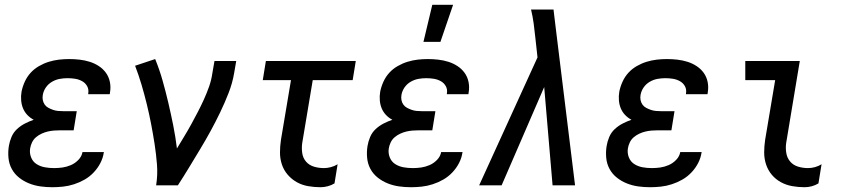

<svg xmlns="http://www.w3.org/2000/svg" viewBox="-20 -775 3540 803"><path d="M199 8Q173 8 148.5 4.5Q124 1 101.5 -8Q79 -17 60 -32Q41 -47 29.5 -68Q18 -89 15.5 -114Q13 -139 17 -164Q20 -183 28 -202Q36 -221 51 -235Q66 -249 84.5 -258.5Q103 -268 121 -274Q106 -282 94.5 -294Q83 -306 76.5 -321.5Q70 -337 68.5 -355Q67 -373 70 -391Q74 -412 83.5 -433Q93 -454 108 -470.5Q123 -487 143 -498.5Q163 -510 184 -516.5Q205 -523 226.5 -525.5Q248 -528 269 -528Q291 -528 313 -525.5Q335 -523 355.5 -516.5Q376 -510 393.5 -498.5Q411 -487 423 -470.5Q435 -454 439.5 -432.5Q444 -411 440 -388L439 -381H349V-384Q352 -401 344.5 -414.5Q337 -428 323.5 -435.5Q310 -443 294.5 -445.5Q279 -448 262 -448Q246 -448 229.5 -445Q213 -442 197.5 -433Q182 -424 172 -409.5Q162 -395 159 -378Q157 -367 159 -356.5Q161 -346 167 -337.5Q173 -329 182.5 -324Q192 -319 202 -315.5Q212 -312 223 -311Q234 -310 245 -310H301L288 -230H232Q219 -230 206 -229Q193 -228 180 -225Q167 -222 154 -216Q141 -210 130.5 -201Q120 -192 114 -179.5Q108 -167 106 -154Q103 -135 110 -117Q117 -99 132.5 -89Q148 -79 167 -75.5Q186 -72 206 -72Q224 -72 241.5 -74.5Q259 -77 276.5 -84.5Q294 -92 308 -106.5Q322 -121 325 -139H415L414 -137Q411 -115 400 -93.5Q389 -72 372 -54Q355 -36 334 -24Q313 -12 290 -4.5Q267 3 244 5.5Q221 8 199 8Z M633 0Q640 -44 636.5 -87.5Q633 -131 626.5 -173Q620 -215 612 -256.5Q604 -298 594 -339Q584 -380 572 -420.5Q560 -461 545 -500L629 -528Q647 -484 660 -438Q673 -392 684 -345Q695 -298 704.5 -250.5Q714 -203 720 -154Q735 -179 750.5 -204.5Q766 -230 780 -255.5Q794 -281 807.5 -307Q821 -333 833 -359.5Q845 -386 854.5 -413Q864 -440 868 -468L877 -520H968L959 -468Q952 -427 936 -386Q920 -345 901 -305.5Q882 -266 861 -227.5Q840 -189 817 -151Q794 -113 771 -75Q748 -37 724 0Z M1321 8Q1294 8 1268.5 3.5Q1243 -1 1221.5 -13Q1200 -25 1183.5 -44Q1167 -63 1159 -87Q1151 -111 1151 -137Q1151 -163 1155 -190L1197 -440H1079L1092 -520H1468L1455 -440H1288L1244 -177Q1241 -156 1244 -135Q1247 -114 1260 -99Q1273 -84 1293 -78Q1313 -72 1335 -72Q1349 -72 1364 -76Q1379 -80 1392 -88L1379 -8Q1366 0 1350.5 4Q1335 8 1321 8Z M1699 8Q1673 8 1648.5 4.5Q1624 1 1601.5 -8Q1579 -17 1560 -32Q1541 -47 1529.5 -68Q1518 -89 1515.5 -114Q1513 -139 1517 -164Q1520 -183 1528 -202Q1536 -221 1551 -235Q1566 -249 1584.5 -258.5Q1603 -268 1621 -274Q1606 -282 1594.5 -294Q1583 -306 1576.5 -321.5Q1570 -337 1568.5 -355Q1567 -373 1570 -391Q1574 -412 1583.5 -433Q1593 -454 1608 -470.5Q1623 -487 1643 -498.5Q1663 -510 1684 -516.5Q1705 -523 1726.5 -525.5Q1748 -528 1769 -528Q1791 -528 1813 -525.5Q1835 -523 1855.5 -516.5Q1876 -510 1893.5 -498.5Q1911 -487 1923 -470.5Q1935 -454 1939.5 -432.5Q1944 -411 1940 -388L1939 -381H1849V-384Q1852 -401 1844.5 -414.5Q1837 -428 1823.5 -435.5Q1810 -443 1794.5 -445.5Q1779 -448 1762 -448Q1746 -448 1729.5 -445Q1713 -442 1697.5 -433Q1682 -424 1672 -409.5Q1662 -395 1659 -378Q1657 -367 1659 -356.5Q1661 -346 1667 -337.5Q1673 -329 1682.5 -324Q1692 -319 1702 -315.5Q1712 -312 1723 -311Q1734 -310 1745 -310H1801L1788 -230H1732Q1719 -230 1706 -229Q1693 -228 1680 -225Q1667 -222 1654 -216Q1641 -210 1630.5 -201Q1620 -192 1614 -179.5Q1608 -167 1606 -154Q1603 -135 1610 -117Q1617 -99 1632.5 -89Q1648 -79 1667 -75.5Q1686 -72 1706 -72Q1724 -72 1741.5 -74.5Q1759 -77 1776.5 -84.5Q1794 -92 1808 -106.5Q1822 -121 1825 -139H1915L1914 -137Q1911 -115 1900 -93.5Q1889 -72 1872 -54Q1855 -36 1834 -24Q1813 -12 1790 -4.5Q1767 3 1744 5.5Q1721 8 1699 8ZM1751 -600 1788 -755H1875L1822 -600Z M1984 0 2228 -535 2219 -617Q2216 -647 2212 -676.5Q2208 -706 2201 -735H2295L2304 -660L2385 0H2291L2256 -411L2078 0Z M2699 8Q2673 8 2648.5 4.5Q2624 1 2601.5 -8Q2579 -17 2560 -32Q2541 -47 2529.5 -68Q2518 -89 2515.5 -114Q2513 -139 2517 -164Q2520 -183 2528 -202Q2536 -221 2551 -235Q2566 -249 2584.5 -258.5Q2603 -268 2621 -274Q2606 -282 2594.5 -294Q2583 -306 2576.5 -321.5Q2570 -337 2568.5 -355Q2567 -373 2570 -391Q2574 -412 2583.5 -433Q2593 -454 2608 -470.5Q2623 -487 2643 -498.5Q2663 -510 2684 -516.5Q2705 -523 2726.5 -525.5Q2748 -528 2769 -528Q2791 -528 2813 -525.5Q2835 -523 2855.5 -516.5Q2876 -510 2893.5 -498.5Q2911 -487 2923 -470.5Q2935 -454 2939.5 -432.5Q2944 -411 2940 -388L2939 -381H2849V-384Q2852 -401 2844.5 -414.5Q2837 -428 2823.5 -435.5Q2810 -443 2794.5 -445.5Q2779 -448 2762 -448Q2746 -448 2729.5 -445Q2713 -442 2697.5 -433Q2682 -424 2672 -409.5Q2662 -395 2659 -378Q2657 -367 2659 -356.5Q2661 -346 2667 -337.5Q2673 -329 2682.5 -324Q2692 -319 2702 -315.5Q2712 -312 2723 -311Q2734 -310 2745 -310H2801L2788 -230H2732Q2719 -230 2706 -229Q2693 -228 2680 -225Q2667 -222 2654 -216Q2641 -210 2630.5 -201Q2620 -192 2614 -179.5Q2608 -167 2606 -154Q2603 -135 2610 -117Q2617 -99 2632.5 -89Q2648 -79 2667 -75.5Q2686 -72 2706 -72Q2724 -72 2741.5 -74.5Q2759 -77 2776.5 -84.5Q2794 -92 2808 -106.5Q2822 -121 2825 -139H2915L2914 -137Q2911 -115 2900 -93.5Q2889 -72 2872 -54Q2855 -36 2834 -24Q2813 -12 2790 -4.5Q2767 3 2744 5.5Q2721 8 2699 8Z M3345 8Q3319 8 3293.5 3.5Q3268 -1 3246 -13Q3224 -25 3208 -44Q3192 -63 3184 -87Q3176 -111 3176 -137Q3176 -163 3180 -190L3222 -440H3097V-520H3325L3268 -177Q3265 -156 3268.5 -135Q3272 -114 3285 -99Q3298 -84 3318 -78Q3338 -72 3359 -72Q3374 -72 3388.5 -76Q3403 -80 3416 -88L3403 -8Q3390 0 3375 4Q3360 8 3345 8Z"/></svg>

Font: Iosevka Medium Oblique
Style: Regular
Weight: 500
Italic angle: -9°
Monospace: yes
Designer: Belleve Invis
Foundry: Belleve Invis
Version: Version 32.5.0; ttfautohint (v1.8.4)